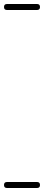

<svg xmlns="http://www.w3.org/2000/svg" viewBox="-35 -575 220 960"><path d="M0 -555Q38 -555 75.5 -555Q113 -555 150 -555Q165 -555 165 -540Q165 -525 150 -525Q113 -525 75.5 -525Q38 -525 0 -525Q-15 -525 -15 -540Q-15 -555 0 -555ZM0 335Q38 335 75.5 335Q113 335 150 335Q165 335 165 350Q165 365 150 365Q113 365 75.5 365Q38 365 0 365Q-15 365 -15 350Q-15 335 0 335Z"/></svg>

Font: FRB American Cursive Just Guidelines
Style: Italic
Weight: 400
Italic angle: -25°
Version: Version 2.0;Modular Font Editor K font №1